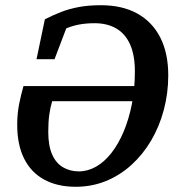

<svg xmlns="http://www.w3.org/2000/svg" viewBox="-20 -700 678 736"><path d="M270 16Q200 16 149.5 -11.5Q99 -39 72.5 -92Q46 -145 46 -221Q46 -265 53.5 -302Q61 -339 70 -370H546L541 -312H180Q173 -289 169 -261Q165 -233 165 -195Q165 -141 180 -107.5Q195 -74 222 -58.5Q249 -43 282 -43Q316 -43 348 -61Q380 -79 407 -113.5Q434 -148 454 -195.5Q474 -243 485.5 -301Q497 -359 497 -426Q497 -489 478.5 -530Q460 -571 425.5 -591Q391 -611 343 -611Q310 -611 283.5 -606Q257 -601 233.5 -591Q210 -581 186 -566L248 -628L189 -473H120L152 -626Q183 -642 214 -654Q245 -666 282 -673Q319 -680 367 -680Q449 -680 506.5 -648Q564 -616 594.5 -556Q625 -496 625 -411Q625 -343 608 -279Q591 -215 559.5 -161.5Q528 -108 484 -68Q440 -28 386 -6Q332 16 270 16Z"/></svg>

Font: Source Serif 4 SemiBold
Style: Italic
Weight: 600
Italic angle: -12°
Designer: Frank Grießhammer
Foundry: Adobe Systems Incorporated
Version: Version 4.004;hotconv 1.0.116;makeotfexe 2.5.65601